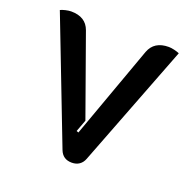

<svg xmlns="http://www.w3.org/2000/svg" viewBox="-127 -835 969 971"><g transform="rotate(20 357.5 -350.0)"><path d="M293 -35 38 -696Q48 -701 65 -705Q82 -709 95 -709Q174 -709 197 -645L351 -214L327 -150L338 -146L518 -645Q542 -709 620 -709Q633 -709 650 -705Q667 -701 678 -696L423 -35Q415 -14 398.5 -2.5Q382 9 358 9Q310 9 293 -35Z"/></g></svg>

Font: K2D
Style: Bold
Weight: 700
Designer: Katatrad Aksorn Co.,Ltd.
Foundry: Cadson Demak Co.,Ltd.
Version: Version 1.000; ttfautohint (v1.6)